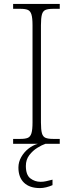

<svg xmlns="http://www.w3.org/2000/svg" viewBox="-20 -734 374 980"><path d="M47 0V-25H84Q109 -25 122 -30.5Q135 -36 140.5 -54Q146 -72 146 -109V-605Q146 -642 140.5 -660Q135 -678 122 -683.5Q109 -689 84 -689H47V-714H285V-689H251Q226 -689 212.5 -683.5Q199 -678 194 -660Q189 -642 189 -605V-109Q189 -72 194 -54Q199 -36 212.5 -30.5Q226 -25 251 -25H285V0ZM184 226Q131 226 102.5 198.5Q74 171 74 121Q74 93 88.5 67.5Q103 42 125.5 24.5Q148 7 173 0H212Q194 6 170.5 20.5Q147 35 129.5 58Q112 81 112 113Q112 159 135 176.5Q158 194 187 194Q202 194 215 191Q228 188 248 183V211Q232 218 215.5 222Q199 226 184 226Z"/></svg>

Font: Noto Serif ExtraLight
Style: Regular
Weight: 200
Designer: Monotype Design Team
Foundry: Monotype Imaging Inc.
Version: Version 2.015; ttfautohint (v1.8.4.7-5d5b)